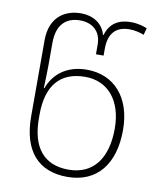

<svg xmlns="http://www.w3.org/2000/svg" viewBox="-86 -838 757 916"><g transform="rotate(10 292.0 -380.0)"><path d="M302 10C447 10 526 -92 526 -256C526 -415 438 -510 307 -510C209 -510 147 -458 122 -388H119C120 -417 122 -467 122 -497V-607C122 -705 175 -736 234 -736C290 -736 336 -705 336 -636V-590H373V-624C373 -696 407 -735 473 -735C501 -735 526 -728 544 -721L553 -754C536 -761 510 -770 473 -770C415 -770 372 -744 356 -687H353C337 -744 287 -770 233 -770C157 -770 83 -728 83 -613V-245C83 -78 161 10 302 10ZM302 -25C181 -25 121 -103 121 -242V-261C121 -396 180 -475 305 -475C415 -475 486 -392 486 -256C486 -112 422 -25 302 -25Z"/></g></svg>

Font: Noto Sans Georgian ExtraLight
Style: Regular
Weight: 200
Designer: Monotype Design Team, Akaki Razmadze
Foundry: Google LLC
Version: Version 2.005